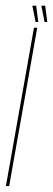

<svg xmlns="http://www.w3.org/2000/svg" viewBox="-50 -630 180 650"><path d="M-30 0 65 -536H76L-19 0ZM101 -555.5 90 -610.5H103L110 -555.5ZM70.5 -555.5 59.5 -610.5H72.5L79.5 -555.5Z"/></svg>

Font: Anybody UltraCondensed Thin
Style: Italic
Weight: 100
Width: 1
Italic angle: -10°
Designer: Tyler Finck
Foundry: Etcetera Type Company
Version: Version 1.010; ttfautohint (v1.8.3) -l 8 -r 50 -G 200 -x 14 